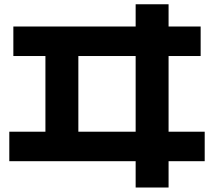

<svg xmlns="http://www.w3.org/2000/svg" viewBox="-20 -792 978 877"><path d="M599.6 -55.7H22.5V-190.4H187.5V-536.1H41V-670.9H599.6V-772.5H750V-670.9H896.5V-536.1H750V-190.4H915V-55.7H750V64.5H599.6ZM599.6 -190.4V-536.1H337.9V-190.4Z"/></svg>

Font: Pretendard JP ExtraBold
Style: Regular
Weight: 800
Designer: Base glyphs from Inter by Rasmus Andersson; Hangeul glyphs from Noto Sans CJK(Source Han Sans) by Jang Soo-young and Kan
Foundry: Kil Hyung-jin
Version: Version 1.309